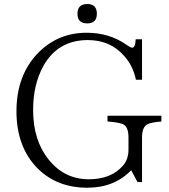

<svg xmlns="http://www.w3.org/2000/svg" viewBox="-20 -899 822 934"><path d="M765.1 -308.1Q716.8 -303.7 700.2 -295.9Q670.9 -283.7 670.9 -230V-13.2H648.9L618.2 -70.8Q536.1 14.2 404.8 14.2Q256.8 14.2 162.1 -80.6Q60.1 -184.6 60.1 -357.9Q60.1 -536.1 168.9 -645Q264.2 -739.7 401.9 -739.7Q511.7 -739.7 595.2 -681.2Q615.2 -667 623 -667Q638.2 -667 640.1 -708H670.9V-511.2H641.1Q627.4 -579.6 583 -627.9Q516.1 -704.1 407.2 -704.1Q261.7 -704.1 190.9 -578.1Q141.1 -487.3 141.1 -363.8Q141.1 -215.8 217.3 -122.1Q293.9 -26.9 412.1 -26.9Q522.9 -26.9 580.1 -95.7Q605 -125.5 605 -170.9V-230Q605 -280.8 580.1 -293.9Q562.5 -303.2 502.9 -308.1V-335.9H765.1ZM404.3 -879.4Q451.2 -879.4 451.2 -832Q451.2 -785.2 404.3 -785.2Q356.9 -785.2 356.9 -832Q356.9 -879.4 404.3 -879.4Z"/></svg>

Font: I.Ming
Style: Regular
Weight: 400
Designer: Ichiten Fonts Project
Version: Version 5.10 Mar 24, 2018